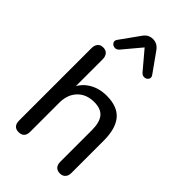

<svg xmlns="http://www.w3.org/2000/svg" viewBox="-273 -1000 1097 1097"><g transform="rotate(45 275.5 -452.0)"><path d="M64.3 -41.1V-626.4Q64.3 -650.2 75.8 -663.7Q87.2 -677.3 109.1 -677.3Q131 -677.3 142.8 -663.7Q154.6 -650.2 154.6 -626.4V-381.7H141.3Q161.6 -437 208.8 -466.7Q256.1 -496.4 318.3 -496.4Q405.3 -496.4 446.4 -448.2Q487.5 -400 487.5 -301.7V-41.1Q487.5 -18.5 475.5 -5.6Q463.4 7.3 443.4 7.3Q420.8 7.3 409.1 -5.3Q397.3 -17.9 397.3 -41.1V-296.5Q397.3 -361 372.3 -390.7Q347.2 -420.4 293.2 -420.4Q230 -420.4 192.3 -381.1Q154.6 -341.7 154.6 -276.1V-41.1Q154.6 -17.5 143.1 -5.1Q131.7 7.3 109.1 7.3Q86.6 7.3 75.5 -5.3Q64.3 -17.9 64.3 -41.1ZM135 -764.5 218.4 -880.9Q239.8 -912.3 276.1 -912.3Q311.8 -912.3 334.4 -880.9L417.3 -764.5Q428 -749.9 420.9 -737.1Q413.8 -724.3 397.9 -722.2Q382 -720.1 369.3 -734.1L276.1 -844.5L183.5 -734.1Q170.9 -720.1 155 -722.2Q139.1 -724.3 131.7 -737.1Q124.2 -749.9 135 -764.5Z"/></g></svg>

Font: SN Pro Thin
Style: Regular
Weight: 200
Designer: Tobias Whetton
Foundry: Supernotes
Version: Version 1.003;Glyphs 3.3 (3324)